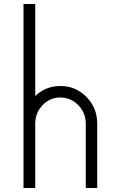

<svg xmlns="http://www.w3.org/2000/svg" viewBox="-20 -940 596 960"><path d="M282.5 -510Q358.8 -510 412.5 -455Q466.2 -400 466.2 -321.2V0H408.8V-321.2Q408.8 -376.2 371.2 -414.4Q333.8 -452.5 281.2 -452.5Q230 -452.5 193.1 -414.4Q156.2 -376.2 156.2 -321.2V0H97.5V-920H156.2V-460Q208.8 -510 282.5 -510Z"/></svg>

Font: Now Light
Style: Regular
Weight: 300
Designer: Alfredo Marco Pradil
Foundry: Alfredo Marco Pradil
Version: Version 1.002;PS 001.002;hotconv 1.0.88;makeotf.lib2.5.64775